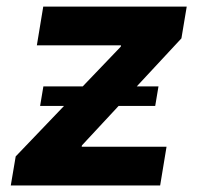

<svg xmlns="http://www.w3.org/2000/svg" viewBox="-20 -566 613 586"><path d="M12.9 0 27.9 -88.6 348.7 -423.7 349.4 -427.7H92.5L112 -545.9H549.9L533.7 -448.9L230 -122.2L229.3 -118.2H488.3L468.8 0ZM102.4 -242.6 112.4 -302.3H463.7L453.7 -242.6Z"/></svg>

Font: Inter Variable
Style: Italic
Weight: 400
Italic angle: -9.39999°
Designer: Rasmus Andersson
Foundry: rsms
Version: Version 4.001;git-9221beed3